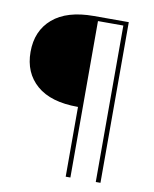

<svg xmlns="http://www.w3.org/2000/svg" viewBox="-79 -744 647 805"><g transform="rotate(10 244.5 -342.0)"><path d="M255 -684H404V0H384V-666H276V0H256V-297H255Q140 -297 80 -349Q20 -401 20 -490Q20 -580 80.5 -632Q141 -684 255 -684Z"/></g></svg>

Font: SVN-Poppins Thin
Style: Regular
Weight: 100
Designer: Ninad Kale (Devanagari), Jonny Pinhorn (Latin)
Foundry: Indian Type Foundry
Version: Version 3.002 2017